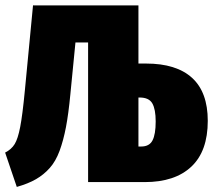

<svg xmlns="http://www.w3.org/2000/svg" viewBox="-29 -717 843 756"><path d="M545.9 -466.8Q665.5 -466.8 727.3 -410.4Q789.1 -354 789.1 -241.2Q789.1 -121.6 724.4 -60.8Q659.7 0 541 0H317.9V-549.8H268.1L248 -345.2Q240.7 -268.6 230.7 -216.3Q220.7 -164.1 205.6 -123Q190.4 -82 167 -55.7Q143.6 -29.3 112.8 -11.5Q82 6.3 37.1 19L-8.8 -116.2Q16.1 -128.9 28.8 -149.7Q41.5 -170.4 50.5 -217Q59.6 -263.7 68.8 -359.9L101.1 -696.8L102.1 -695.8H516.1V-466.8ZM526.9 -140.1Q559.1 -140.1 571.5 -164.1Q584 -188 584 -238.8Q584 -286.6 570.8 -309.8Q557.6 -333 521 -333H516.1V-140.1Z"/></svg>

Font: Fira Sans Compressed Heavy
Style: Regular
Weight: 900
Width: 1
Designer: Carrois Corporate & Edenspiekermann AG
Foundry: Carrois Corporate GbR & Edenspiekermann AG
Version: Version 4.203;PS 004.203;hotconv 1.0.88;makeotf.lib2.5.64775